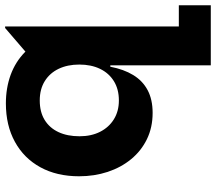

<svg xmlns="http://www.w3.org/2000/svg" viewBox="-70 -764 844 751"><g transform="rotate(90 352.5 -388.0)"><path d="M80 14.5V-665H-3V-790H232V-353.5L229 -299V-220.5L232 -111L86 14.5ZM381 11.5Q320.5 11.5 269.2 -7.2Q218 -26 180.2 -63.2Q142.5 -100.5 122 -156L229 -275.5Q229 -230 245.5 -195.2Q262 -160.5 293.5 -140.8Q325 -121 369.5 -121Q414.5 -121 445.8 -140.2Q477 -159.5 493.2 -194.2Q509.5 -229 509.5 -276.5Q509.5 -322.5 492 -357Q474.5 -391.5 443 -411Q411.5 -430.5 369.5 -430.5Q325.5 -430.5 294 -411Q262.5 -391.5 245.8 -356.8Q229 -322 229 -275.5L214 -397H237.5Q247.5 -449.5 270 -486.5Q292.5 -523.5 329.2 -543Q366 -562.5 418 -562.5Q475 -562.5 520.8 -540.2Q566.5 -518 599 -478.5Q631.5 -439 648.8 -386.8Q666 -334.5 666 -275Q666 -188 630.8 -123.5Q595.5 -59 531.2 -23.8Q467 11.5 381 11.5Z"/></g></svg>

Font: Hepta Slab ExtraLight
Style: Bold
Weight: 700
Version: Version 1.102